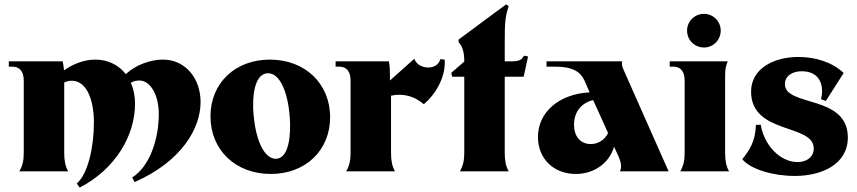

<svg xmlns="http://www.w3.org/2000/svg" viewBox="-20 -779 3895 873"><path d="M581 28 592 49C807 -46 892 -196 892 -315C892 -424 822 -508 721 -508C664 -508 597 -484 552 -442C520 -483 471 -508 414 -508C362 -508 312 -488 271 -459C270 -473 268 -486 265 -500H20V-476H36C70 -476 88 -454 88 -412V-84C88 -48 82 -24 68 0H290C277 -23 272 -48 272 -84V-404C283 -409 295 -412 306 -412C375 -412 407 -323 407 -222C407 -109 379 14 329 55L342 74C504 -9 594 -162 594 -308C594 -343 587 -375 575 -403C588 -410 601 -413 613 -413C666 -413 702 -344 702 -261C702 -148 662 -23 581 28Z M1211 12C1369 12 1481 -95 1481 -246C1481 -399 1367 -508 1207 -508C1049 -508 937 -401 937 -250C937 -97 1051 12 1211 12ZM1234 -57C1178 -57 1137 -152 1131 -288C1129 -390 1154 -445 1198 -446C1254 -447 1294 -355 1299 -219C1301 -117 1278 -57 1234 -57Z M1554 0H1776C1763 -23 1758 -48 1758 -84V-344C1771 -347 1783 -348 1795 -348C1837 -348 1873 -334 1907 -305C1970 -359 2007 -438 2002 -508L1982 -510C1976 -485 1952 -472 1928 -472C1900 -472 1872 -486 1864 -512L1753 -413C1753 -453 1753 -481 1748 -500H1506V-476H1522C1556 -476 1574 -454 1574 -412V-84C1574 -48 1568 -24 1554 0Z M2071 0H2293C2280 -23 2275 -48 2275 -84V-430H2361L2381 -522L2363 -526C2351 -505 2339 -500 2301 -500H2275V-589C2275 -678 2277 -702 2293 -751L2281 -759L2065 -599V-587C2083 -569 2091 -542 2091 -499L2032 -448L2036 -430H2091V-84C2091 -48 2085 -24 2071 0Z M2799 0H3020L2816 -460C2808 -477 2806 -488 2809 -500H2465V-476H2504C2585 -476 2619 -452 2637 -414L2661 -359C2522 -352 2426 -269 2426 -156C2426 -58 2497 12 2598 12C2682 12 2751 -38 2772 -112L2794 -64C2805 -37 2807 -19 2799 0ZM2590 -212C2590 -270 2623 -311 2677 -324L2745 -174C2729 -143 2700 -124 2666 -124C2620 -124 2590 -158 2590 -212Z M3073 0H3295C3282 -23 3277 -48 3277 -84V-437C3277 -464 3281 -482 3289 -500H3025V-476H3041C3075 -476 3093 -454 3093 -412V-84C3093 -48 3087 -24 3073 0ZM3181 -563C3223 -563 3257 -597 3257 -640C3257 -682 3223 -716 3181 -716C3138 -716 3104 -682 3104 -640C3104 -597 3138 -563 3181 -563Z M3594 21C3717 21 3835 -32 3835 -154C3835 -350 3548 -292 3549 -397C3549 -436 3586 -455 3625 -455C3695 -455 3718 -410 3718 -364C3718 -352 3716 -339 3713 -328L3735 -320L3816 -447C3764 -497 3686 -520 3610 -520C3499 -520 3395 -468 3395 -362C3396 -166 3680 -218 3680 -104C3680 -62 3644 -42 3607 -42C3526 -42 3454 -120 3439 -212L3417 -211C3415 -137 3388 -96 3355 -55C3393 -9 3495 21 3594 21Z"/></svg>

Font: Sinistre Bold
Style: Regular
Weight: 900
Designer: Jules Durand
Foundry: Collletttivo
Version: Version 69.420;Glyphs 3.2 (3217)